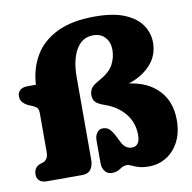

<svg xmlns="http://www.w3.org/2000/svg" viewBox="-81 -800 898 896"><g transform="rotate(-10 368.0 -351.5)"><path d="M719 -177Q719 -117.5 696.8 -74.5Q674.5 -31.5 637.2 -8.5Q600 14.5 554.5 14.5Q525 14.5 506.2 8.8Q487.5 3 475.5 -3Q463.5 -9 454.5 -9.5Q437 -10.5 419.5 2Q402 14.5 378.5 14.5Q357.5 14.5 345.5 -1.2Q333.5 -17 333.5 -39V-147.5Q333.5 -169 344 -183.5Q354.5 -198 372 -198Q391.5 -198 403.8 -185.5Q416 -173 425.5 -154.5L443.5 -118.5Q460.5 -86 491.5 -86Q508 -86 518.5 -98.2Q529 -110.5 529 -139Q529 -199 493.2 -241.8Q457.5 -284.5 400 -304Q371 -314 358.8 -325.8Q346.5 -337.5 346.5 -360.5Q346.5 -378 355.8 -391.8Q365 -405.5 394 -421Q446 -449.5 463 -482.8Q480 -516 480 -551Q480 -587.5 459.2 -610.5Q438.5 -633.5 403 -633.5Q350.5 -633.5 322 -585Q293.5 -536.5 293.5 -453V-64Q293.5 -36 281 -18Q268.5 0 239 0H73Q49.5 0 37.5 -11Q25.5 -22 25.5 -39.5Q25.5 -76.5 59.5 -86.5L69 -89.5Q80 -92.5 87.5 -103.8Q95 -115 95 -136V-317.5Q95 -339 86.5 -346Q78 -353 67.5 -357.5L56.5 -362Q37 -369.5 24.8 -381.8Q12.5 -394 12.5 -413Q12.5 -431.5 25.2 -442Q38 -452.5 58.5 -452.5H100Q104.5 -530.5 140.5 -590.5Q176.5 -650.5 247 -684.5Q317.5 -718.5 425.5 -718.5Q514 -718.5 568.5 -695Q623 -671.5 647.8 -633.5Q672.5 -595.5 672.5 -552.5Q672.5 -491 633.2 -447.8Q594 -404.5 528.5 -383Q617.5 -371 668.2 -317.2Q719 -263.5 719 -177Z"/></g></svg>

Font: Fraunces 72pt S100 Black
Style: Regular
Weight: 900
Version: Version 1.000; ttfautohint (v1.8.3)